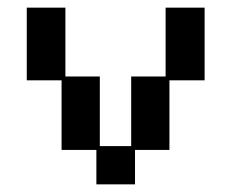

<svg xmlns="http://www.w3.org/2000/svg" viewBox="-20 -470 616 502"><path d="M232 12V-78H141V-260H50V-450H151V-270H241V-88H323V-270H413V-450H515V-260H423V-78H333V12Z"/></svg>

Font: Pixelify Sans
Style: Regular
Weight: 400
Designer: Stefie Justprince
Foundry: Typecalism Foundryline
Version: Version 1.000;February 13, 2025;FontCreator 15.0.0.3015 64-b